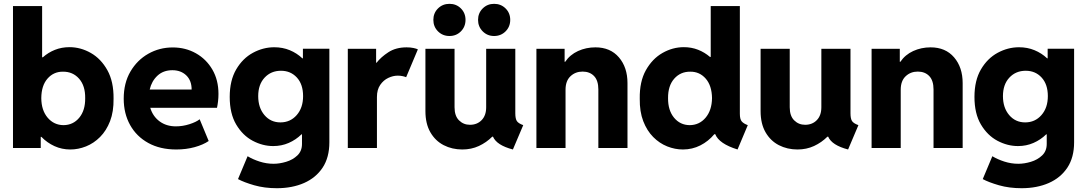

<svg xmlns="http://www.w3.org/2000/svg" viewBox="-20 -784 5758 1017"><path d="M48.8 0V-752H203.1V-480.5H207Q235.4 -505.9 271 -520Q306.6 -534.2 348.1 -534.2Q407.2 -534.2 461.2 -503.4Q515.1 -472.7 548.8 -412.1Q582.5 -351.6 581.5 -261.2Q582.5 -192.9 563 -142.3Q543.5 -91.8 510 -58.3Q476.6 -24.9 435.5 -8.5Q394.5 7.8 352.5 7.8Q307.6 7.8 268.6 -10Q229.5 -27.8 199.2 -59.1H195.8V0ZM316.4 -121.1Q367.7 -121.6 399.9 -160.6Q432.1 -199.7 431.2 -264.2Q432.1 -329.6 398.9 -367.2Q365.7 -404.8 313.5 -404.3Q264.2 -404.8 231.7 -367.7Q199.2 -330.6 198.7 -264.2Q199.2 -199.7 232.4 -160.6Q265.6 -121.6 316.4 -121.1Z M913.6 7.8Q828.1 7.8 765.6 -26.6Q703.1 -61 669.2 -121.8Q635.3 -182.6 635.3 -261.2Q635.3 -344.2 670.9 -405Q706.5 -465.8 765.6 -499.3Q824.7 -532.7 895 -532.7Q962.9 -532.7 1017.8 -501.7Q1072.8 -470.7 1105 -415.3Q1137.2 -359.9 1137.2 -286.6Q1137.2 -266.6 1135 -247.8Q1132.8 -229 1129.4 -212.9H775.9Q789.6 -167.5 825.4 -141.1Q861.3 -114.7 911.6 -114.7Q947.8 -114.7 983.6 -126.2Q1019.5 -137.7 1037.6 -152.3L1085.4 -37.1Q1056.2 -17.1 1011 -4.6Q965.8 7.8 913.6 7.8ZM893.1 -412.1Q845.2 -412.1 814.2 -383.3Q783.2 -354.5 772.9 -309.6H995.1Q995.1 -357.4 966.6 -384.8Q938 -412.1 893.1 -412.1Z M1427.2 -10.3Q1371.6 -10.3 1318.6 -38.3Q1265.6 -66.4 1231.2 -124.3Q1196.8 -182.1 1196.8 -270.5Q1196.8 -357.9 1231.2 -416.5Q1265.6 -475.1 1319.8 -504.4Q1374 -533.7 1432.6 -533.7Q1477.1 -533.7 1514.9 -518.1Q1552.7 -502.4 1581.5 -475.1H1584.5V-525.9H1724.6V-30.3Q1724.6 49.8 1689 103.8Q1653.3 157.7 1590.6 185.3Q1527.8 212.9 1446.3 212.9Q1380.9 212.9 1326.4 197.3Q1272 181.6 1240.7 164.6L1291.5 43.5Q1318.8 60.1 1355 71.8Q1391.1 83.5 1429.2 83.5Q1460.9 83.5 1495.8 73Q1530.8 62.5 1555.2 39.3Q1579.6 16.1 1579.6 -21.5V-72.3H1576.7Q1547.4 -43.5 1509.3 -26.9Q1471.2 -10.3 1427.2 -10.3ZM1465.3 -135.7Q1517.6 -135.7 1551.5 -174.3Q1585.4 -212.9 1585.4 -274.9Q1585.4 -337.4 1552.5 -373.3Q1519.5 -409.2 1468.3 -409.2Q1415.5 -409.2 1381.6 -372.8Q1347.7 -336.4 1347.7 -274.9Q1347.7 -213.4 1380.6 -174.6Q1413.6 -135.7 1465.3 -135.7Z M1822.3 0V-525.4H1972.2V-451.7H1974.6Q1998 -481.9 2037.6 -507.6Q2077.1 -533.2 2133.8 -533.2Q2153.8 -533.2 2169.9 -529.8Q2186 -526.4 2193.4 -522.5L2131.3 -375Q2126.5 -377.4 2114 -380.4Q2101.6 -383.3 2086.4 -383.3Q2062 -383.3 2036.6 -371.3Q2011.2 -359.4 1993.9 -334.2Q1976.6 -309.1 1976.6 -270V0Z M2428.7 7.8Q2374.5 7.8 2330.1 -15.1Q2285.6 -38.1 2259.5 -83.5Q2233.4 -128.9 2233.4 -195.3V-525.4H2387.7V-215.8Q2387.7 -169.9 2411.4 -146.5Q2435.1 -123 2469.2 -123Q2507.3 -123 2531.2 -147.7Q2555.2 -172.4 2555.2 -215.8V-525.4H2709.5V-184.1Q2709.5 -155.8 2717.5 -143.1Q2725.6 -130.4 2751.5 -121.1L2696.8 7.8Q2610.8 -14.6 2591.3 -60.1H2587.4Q2556.6 -29.3 2516.6 -10.7Q2476.6 7.8 2428.7 7.8ZM2597.2 -593.3Q2561.5 -593.3 2536.9 -617.9Q2512.2 -642.6 2512.2 -678.7Q2512.2 -714.8 2536.9 -739.3Q2561.5 -763.7 2597.2 -763.7Q2633.3 -763.7 2658 -739.3Q2682.6 -714.8 2682.6 -678.7Q2682.6 -642.6 2658 -617.9Q2633.3 -593.3 2597.2 -593.3ZM2360.8 -593.3Q2324.7 -593.3 2300 -617.9Q2275.4 -642.6 2275.4 -678.7Q2275.4 -714.8 2300 -739.3Q2324.7 -763.7 2360.8 -763.7Q2397 -763.7 2421.4 -739.3Q2445.8 -714.8 2445.8 -678.7Q2445.8 -642.6 2421.4 -617.9Q2397 -593.3 2360.8 -593.3Z M2821.3 0V-525.4H2970.7V-456.5H2973.6Q2999 -494.1 3041.7 -513.7Q3084.5 -533.2 3133.8 -533.2Q3212.9 -533.2 3258.3 -480.2Q3303.7 -427.2 3303.7 -343.8V0H3149.4V-310.1Q3149.4 -357.4 3126.7 -381.1Q3104 -404.8 3065.9 -404.8Q3027.8 -404.8 3001.7 -380.1Q2975.6 -355.5 2975.6 -308.6V0Z M3597.2 7.8Q3555.2 7.8 3514.2 -8.5Q3473.1 -24.9 3439.9 -58.3Q3406.7 -91.8 3387.2 -142.3Q3367.7 -192.9 3368.7 -261.2Q3367.2 -351.6 3401.1 -412.1Q3435.1 -472.7 3489 -503.4Q3543 -534.2 3602.1 -534.2Q3642.6 -534.2 3677.5 -520.5Q3712.4 -506.8 3740.7 -482.4H3744.6V-752H3898.9V-181.6Q3898.9 -152.8 3908.7 -141.1Q3918.5 -129.4 3940.9 -121.1L3886.7 7.8Q3788.6 -22.5 3768.6 -73.2H3763.7Q3732.4 -35.6 3689.7 -13.9Q3647 7.8 3597.2 7.8ZM3633.3 -121.1Q3684.6 -121.6 3717.5 -160.6Q3750.5 -199.7 3751.5 -264.2Q3750.5 -330.6 3718 -367.7Q3685.5 -404.8 3636.2 -404.3Q3584.5 -404.8 3551.3 -367.2Q3518.1 -329.6 3518.6 -264.2Q3518.1 -199.7 3550.3 -160.6Q3582.5 -121.6 3633.3 -121.1Z M4204.1 7.8Q4149.9 7.8 4105.5 -15.1Q4061 -38.1 4034.9 -83.5Q4008.8 -128.9 4008.8 -195.3V-525.4H4163.1V-215.8Q4163.1 -169.9 4186.8 -146.5Q4210.4 -123 4244.6 -123Q4282.7 -123 4306.6 -147.7Q4330.6 -172.4 4330.6 -215.8V-525.4H4484.9V-184.1Q4484.9 -155.8 4492.9 -143.1Q4501 -130.4 4526.9 -121.1L4472.2 7.8Q4386.2 -14.6 4366.7 -60.1H4362.8Q4332 -29.3 4292 -10.7Q4252 7.8 4204.1 7.8Z M4596.7 0V-525.4H4746.1V-456.5H4749Q4774.4 -494.1 4817.1 -513.7Q4859.9 -533.2 4909.2 -533.2Q4988.3 -533.2 5033.7 -480.2Q5079.1 -427.2 5079.1 -343.8V0H4924.8V-310.1Q4924.8 -357.4 4902.1 -381.1Q4879.4 -404.8 4841.3 -404.8Q4803.2 -404.8 4777.1 -380.1Q4751 -355.5 4751 -308.6V0Z M5372.1 -10.3Q5316.4 -10.3 5263.4 -38.3Q5210.4 -66.4 5176 -124.3Q5141.6 -182.1 5141.6 -270.5Q5141.6 -357.9 5176 -416.5Q5210.4 -475.1 5264.6 -504.4Q5318.8 -533.7 5377.4 -533.7Q5421.9 -533.7 5459.7 -518.1Q5497.6 -502.4 5526.4 -475.1H5529.3V-525.9H5669.4V-30.3Q5669.4 49.8 5633.8 103.8Q5598.1 157.7 5535.4 185.3Q5472.7 212.9 5391.1 212.9Q5325.7 212.9 5271.2 197.3Q5216.8 181.6 5185.5 164.6L5236.3 43.5Q5263.7 60.1 5299.8 71.8Q5335.9 83.5 5374 83.5Q5405.8 83.5 5440.7 73Q5475.6 62.5 5500 39.3Q5524.4 16.1 5524.4 -21.5V-72.3H5521.5Q5492.2 -43.5 5454.1 -26.9Q5416 -10.3 5372.1 -10.3ZM5410.2 -135.7Q5462.4 -135.7 5496.3 -174.3Q5530.3 -212.9 5530.3 -274.9Q5530.3 -337.4 5497.3 -373.3Q5464.4 -409.2 5413.1 -409.2Q5360.4 -409.2 5326.4 -372.8Q5292.5 -336.4 5292.5 -274.9Q5292.5 -213.4 5325.4 -174.6Q5358.4 -135.7 5410.2 -135.7Z"/></svg>

Font: Reddit Sans ExtraBold
Style: Regular
Weight: 800
Designer: Stephen Hutchings
Foundry: Reddit
Version: Version 1.014; ttfautohint (v1.8.4.7-5d5b)